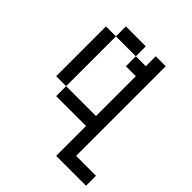

<svg xmlns="http://www.w3.org/2000/svg" viewBox="-176 -614 852 852"><g transform="rotate(45 250.0 -187.5)"><path d="M250 -437.5H125V-500H250ZM62.5 -437.5H125V-125H62.5ZM125 -125H312.5V-375H250V-437.5H312.5V-500H375V62.5H500V125H312.5V-62.5H125Z"/></g></svg>

Font: 寒蝉点阵体 16px
Style: Regular
Weight: 400
Designer: Designed by Warren2060
Foundry: ChillType
Version: Version 1.000